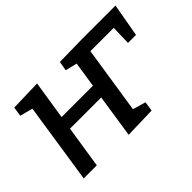

<svg xmlns="http://www.w3.org/2000/svg" viewBox="-97 -773 1018 1018"><g transform="rotate(-45 412.0 -264.0)"><path d="M404 -527 572 -530H824L791 -343H731L734 -453H559L501 -76L574 -55L566 -1L389 4L426 -239H192L155 -1H57L126 -455L54 -474L62 -527L238 -532L204 -314H439L461 -458L395 -474Z"/></g></svg>

Font: Bitter Pro Medium
Style: Italic
Weight: 500
Italic angle: -9°
Designer: Sol Matas, and Bitter project Authors
Foundry: Sol Matas
Version: Version 1.010